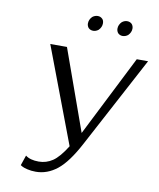

<svg xmlns="http://www.w3.org/2000/svg" viewBox="-92 -906 815 986"><g transform="rotate(10 316.0 -412.5)"><path d="M310 -824Q323 -834 338 -834Q352 -834 362 -824Q370 -816 370 -801Q370 -781 354 -765Q341 -755 327 -755Q312 -755 302 -765Q294 -775 294 -788Q294 -808 310 -824ZM464 -824Q477 -834 491 -834Q506 -834 516 -824Q524 -814 524 -801Q524 -781 508 -765Q495 -755 480 -755Q466 -755 456 -765Q448 -775 448 -788Q448 -808 464 -824ZM573 -650H632L379 -175Q325 -73 273.5 -32Q222 9 162 9Q138 9 117.5 4Q97 -1 89 -6L81 -11L99 -64Q123 -45 168 -45Q207 -45 240 -67Q273 -89 311 -150L122 -650H209L360 -228Z"/></g></svg>

Font: Arsenal
Style: Italic
Weight: 400
Italic angle: -9.10001°
Designer: Andrij Shevchenko
Foundry: Stairsfor
Version: Version 2.001;PS 002.001;hotconv 1.0.88;makeotf.lib2.5.64775